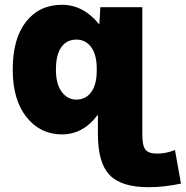

<svg xmlns="http://www.w3.org/2000/svg" viewBox="-20 -550 774 800"><path d="M398 -520H573V10Q573 57 586 73.5Q599 90 634 90Q673 90 709 75L734 215Q664 230 599 230Q486 230 437 179.5Q388 129 388 10V-70H386Q326 10 238 10Q148 10 90.5 -62Q33 -134 33 -260Q33 -389 88.5 -459.5Q144 -530 238 -530Q327 -530 392 -450H394ZM213 -260Q213 -200 237 -167.5Q261 -135 298 -135Q337 -135 360 -166Q383 -197 383 -255V-265Q383 -322 360 -353.5Q337 -385 298 -385Q258 -385 235.5 -353.5Q213 -322 213 -260Z"/></svg>

Font: M PLUS 1p Black
Style: Regular
Weight: 900
Version: Version 1.061